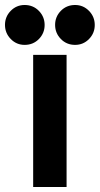

<svg xmlns="http://www.w3.org/2000/svg" viewBox="-60 -750 400 770"><path d="M73 -530H207V0H73ZM38.8 -570Q6 -570 -17 -593.7Q-40 -617.3 -40 -650.2Q-40 -683 -17 -706.5Q6 -730 38.8 -730Q73 -730 96 -706.3Q119 -682.7 119 -649.8Q119 -617 96 -593.5Q73 -570 38.8 -570ZM241.2 -570Q207 -570 184 -593.7Q161 -617.3 161 -650.2Q161 -683 184 -706.5Q207 -730 241.2 -730Q274 -730 297 -706.3Q320 -682.7 320 -649.8Q320 -617 297 -593.5Q274 -570 241.2 -570Z"/></svg>

Font: Golos UI VF
Style: Regular
Weight: 400
Designer: A.Korolkova, Vitaly Kuzmin
Foundry: ParaType Ltd
Version: Version 2.000